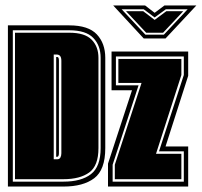

<svg xmlns="http://www.w3.org/2000/svg" viewBox="-20 -684 740 704"><path d="M9 0V-591H234Q304 -591 335 -558Q366 -525 366 -472V-141Q366 -61 325.5 -30.5Q285 0 213 0ZM27 -18H213Q278 -18 313.5 -45.5Q349 -73 349 -141V-472Q349 -517 322 -545Q295 -573 234 -573H27ZM35 -27V-564H234Q291 -564 316 -538.5Q341 -513 341 -472V-141Q341 -76 307 -51.5Q273 -27 213 -27ZM177 -100H190Q198 -100 201.5 -106.5Q205 -113 205 -122V-461Q205 -484 188 -484H177ZM186 -109V-475H190Q196 -475 196 -462V-122Q196 -109 189 -109ZM376 0V-84L464 -353H389V-495H670V-406L587 -147H670V0ZM393 -18H654V-129H563L654 -409V-477H405V-371H488L393 -80ZM401 -27V-80L499 -380H414V-468H645V-409L552 -120H645V-27ZM507 -543 395 -664H512L547 -637L583 -664H700L587 -543ZM426 -650 513 -557H581L668 -650H588L547 -620L507 -650ZM442 -643H505L547 -611L590 -643H652L578 -564H516Z"/></svg>

Font: Alumni Sans Collegiate One SC
Style: Regular
Weight: 400
Designer: Robert E. Leuschke
Foundry: Robert E. Leuschke
Version: Version 1.100